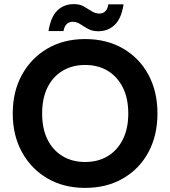

<svg xmlns="http://www.w3.org/2000/svg" viewBox="-20 -902 828 934"><path d="M394 12Q290 12 211 -34Q132 -80 87 -161.5Q42 -243 42 -350Q42 -457 87 -538.5Q132 -620 211 -666Q290 -712 394 -712Q499 -712 578.5 -666Q658 -620 702 -538.5Q746 -457 746 -350Q746 -243 702 -161.5Q658 -80 578.5 -34Q499 12 394 12ZM394 -114Q458 -114 505 -143Q552 -172 578 -224.5Q604 -277 604 -350Q604 -423 578 -475.5Q552 -528 505 -557Q458 -586 394 -586Q331 -586 283.5 -557Q236 -528 210.5 -475.5Q185 -423 185 -350Q185 -277 210.5 -224.5Q236 -172 283.5 -143Q331 -114 394 -114ZM458 -750Q429 -750 408.5 -761.5Q388 -773 370.5 -784.5Q353 -796 333 -796Q316 -796 304.5 -785Q293 -774 289 -751H216Q227 -820 259 -851Q291 -882 339 -882Q368 -882 388 -870.5Q408 -859 426 -847.5Q444 -836 464 -836Q481 -836 492.5 -847.5Q504 -859 507 -881H581Q571 -813 538.5 -781.5Q506 -750 458 -750Z"/></svg>

Font: DM Sans 28pt ExtraBold
Style: Regular
Weight: 800
Version: Version 4.004;gftools[0.9.30]